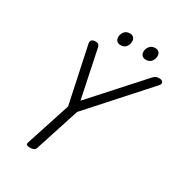

<svg xmlns="http://www.w3.org/2000/svg" viewBox="-278 -1423 1506 1618"><g transform="rotate(30 475.5 -614.0)"><path d="M258 14Q214 14 223 -14L364 -448L248 -993Q244 -1013 254.5 -1025.5Q265 -1038 291 -1038Q314 -1038 322 -1029Q330 -1020 334 -1002L430 -542L848 -1006Q862 -1022 875 -1030Q888 -1038 912 -1038Q938 -1038 947.5 -1022.5Q957 -1007 938 -986L453 -446L313 -14Q304 14 258 14ZM486 -1116Q465 -1116 451 -1129Q437 -1142 437 -1168Q437 -1194 455 -1218Q473 -1242 510 -1242Q530 -1242 544 -1229.5Q558 -1217 558 -1191Q558 -1163 541 -1139.5Q524 -1116 486 -1116ZM732 -1116Q712 -1116 697.5 -1129Q683 -1142 683 -1168Q683 -1194 701.5 -1218Q720 -1242 756 -1242Q776 -1242 790.5 -1229.5Q805 -1217 805 -1191Q805 -1164 787.5 -1140Q770 -1116 732 -1116Z"/></g></svg>

Font: Playwrite IN
Style: Regular
Weight: 400
Designer: Veronika Burian, José Scaglione
Foundry: TypeTogether
Version: Version 1.002